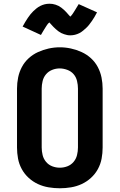

<svg xmlns="http://www.w3.org/2000/svg" viewBox="-20 -999 640 1027"><path d="M300 8Q270 8 240 3Q210 -2 183 -14.5Q156 -27 133.5 -47.5Q111 -68 96.5 -94.5Q82 -121 76.5 -150.5Q71 -180 71 -210V-525Q71 -555 77 -584.5Q83 -614 97 -640.5Q111 -667 133.5 -687.5Q156 -708 183.5 -720.5Q211 -733 240.5 -739.5Q270 -746 300 -746Q330 -746 359.5 -739.5Q389 -733 416.5 -720.5Q444 -708 466.5 -687.5Q489 -667 503 -640.5Q517 -614 523 -584.5Q529 -555 529 -525V-210Q529 -180 523.5 -150.5Q518 -121 503.5 -94.5Q489 -68 466.5 -47.5Q444 -27 417 -14.5Q390 -2 360 3Q330 8 300 8ZM300 -102Q321 -102 340.5 -109.5Q360 -117 373.5 -133Q387 -149 392 -169.5Q397 -190 397 -210V-525Q397 -545 392 -566Q387 -587 373.5 -602.5Q360 -618 339.5 -625.5Q319 -633 299 -633Q278 -633 258.5 -625Q239 -617 226 -601.5Q213 -586 208 -565.5Q203 -545 203 -525V-210Q203 -190 208 -169.5Q213 -149 226.5 -133Q240 -117 259.5 -109.5Q279 -102 300 -102ZM356 -810Q347 -810 339.5 -811.5Q332 -813 323 -816Q314 -819 307 -822.5Q300 -826 292 -832Q284 -838 277.5 -844Q271 -850 265.5 -855.5Q260 -861 254 -868Q248 -875 244 -879Q239 -875 236.5 -872Q234 -869 231 -864.5Q228 -860 224.5 -854.5Q221 -849 217 -842.5Q213 -836 208.5 -828.5Q204 -821 199 -812L101 -857Q108 -870 115 -881.5Q122 -893 129 -903.5Q136 -914 143 -922.5Q150 -931 157.5 -938.5Q165 -946 175 -954Q185 -962 196 -967.5Q207 -973 219 -976Q231 -979 244 -979Q253 -979 260.5 -978Q268 -977 277 -974Q286 -971 293 -967.5Q300 -964 308 -958Q316 -952 322.5 -946Q329 -940 334.5 -934Q340 -928 345.5 -921.5Q351 -915 356 -910Q361 -915 363.5 -918Q366 -921 369 -925.5Q372 -930 375.5 -935.5Q379 -941 383 -947.5Q387 -954 391.5 -961.5Q396 -969 401 -977L499 -933Q492 -919 485 -907.5Q478 -896 471 -886Q464 -876 457 -867Q450 -858 442.5 -851Q435 -844 425 -835.5Q415 -827 404 -821.5Q393 -816 381 -813Q369 -810 356 -810Z"/></svg>

Font: Iosevka Curly XBdEx
Style: Regular
Weight: 800
Width: 7
Monospace: yes
Designer: Belleve Invis
Foundry: Belleve Invis
Version: Version 11.1.0; ttfautohint (v1.8.3)